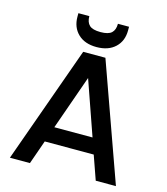

<svg xmlns="http://www.w3.org/2000/svg" viewBox="-129 -1002 956 1102"><g transform="rotate(15 348.5 -451.5)"><path d="M494 -142H203L153 0H34L283 -696H415L664 0H544ZM462 -235 349 -558 235 -235ZM500 -881Q500 -818 459.5 -780Q419 -742 349 -742Q279 -742 239 -780.5Q199 -819 199 -882V-903H264Q264 -867 283 -849Q302 -831 349 -831Q396 -831 415 -849Q434 -867 434 -903H500Z"/></g></svg>

Font: A Bank Premium Med
Style: Regular
Weight: 500
Designer: Ninad Kale (Devanagari), Jonny Pinhorn (Latin), Htun Naung (Myanmar)
Foundry: Indian Type Foundry
Version: 4.004